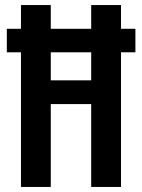

<svg xmlns="http://www.w3.org/2000/svg" viewBox="-20 -740 563 760"><path d="M7 -533V-626H516V-533ZM63 0V-720H181V0ZM341 0V-720H459V0ZM125 -422H397V-328H125Z"/></svg>

Font: Instrument Sans Condensed SemiBold
Style: Regular
Weight: 600
Width: 3
Designer: Rodrigo Fuenzalida
Foundry: fragTYPE
Version: Version 1.000;gftools[0.9.28]